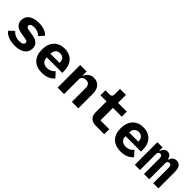

<svg xmlns="http://www.w3.org/2000/svg" viewBox="248 -1895 3104 3104"><g transform="rotate(45 1800.0 -343.0)"><path d="M294 12C447 12 534 -56 534 -163C534 -261 461 -300 368 -314L286 -327C246 -333 222 -342 222 -372C222 -406 252 -424 308 -424C375 -424 424 -398 454 -365L528 -449C485 -499 414 -528 313 -528C164 -528 77 -463 77 -355C77 -257 150 -218 242 -204L325 -191C365 -185 389 -176 389 -147C389 -110 353 -92 295 -92C226 -92 172 -118 132 -162L49 -85C91 -25 180 12 294 12Z M914 12C1025 12 1095 -30 1135 -79L1055 -166C1023 -128 980 -102 919 -102C840 -102 797 -147 797 -213V-222H1150V-266C1150 -427 1055 -528 901 -528C746 -528 650 -425 650 -256C650 -91 741 12 914 12ZM902 -422C966 -422 1005 -380 1005 -313V-305H797V-313C797 -379 838 -422 902 -422Z M1413 0V-339C1413 -389 1458 -414 1504 -414C1562 -414 1591 -379 1591 -314V0H1739V-334C1739 -459 1670 -528 1571 -528C1488 -528 1442 -480 1419 -422H1413V-516H1265V0Z M2331 0V-115H2130V-401H2331V-516H2130V-698H1994V-577C1994 -531 1977 -516 1933 -516H1842V-401H1982V-149C1982 -62 2033 0 2140 0Z M2714 12C2825 12 2895 -30 2935 -79L2855 -166C2823 -128 2780 -102 2719 -102C2640 -102 2597 -147 2597 -213V-222H2950V-266C2950 -427 2855 -528 2701 -528C2546 -528 2450 -425 2450 -256C2450 -91 2541 12 2714 12ZM2702 -422C2766 -422 2805 -380 2805 -313V-305H2597V-313C2597 -379 2638 -422 2702 -422Z M3149 0V-368C3149 -403 3170 -419 3197 -419C3223 -419 3240 -402 3240 -354V0H3360V-368C3360 -403 3381 -419 3406 -419C3433 -419 3451 -402 3451 -354V0H3570V-369C3570 -475 3534 -528 3462 -528C3398 -528 3369 -487 3352 -440H3346C3335 -497 3303 -528 3254 -528C3199 -528 3172 -488 3156 -440H3149V-516H3030V0Z"/></g></svg>

Font: IBM Plex Mono
Style: Bold
Weight: 700
Monospace: yes
Designer: Mike Abbink, Paul van der Laan, Pieter van Rosmalen
Foundry: Bold Monday
Version: Version 2.004